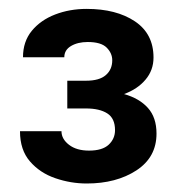

<svg xmlns="http://www.w3.org/2000/svg" viewBox="-20 -737 411 436"><path d="M132.8 -490.7V-553.7H175.3Q205.6 -553.7 220.2 -566.4Q234.9 -579.1 234.9 -600.1Q234.9 -616.2 222.2 -628.9Q209.5 -641.6 179.2 -641.6Q156.7 -641.6 141.4 -632.6Q126 -623.5 126 -606.9H32.2Q32.2 -642.6 52.2 -667Q72.3 -691.4 105.2 -704.1Q138.2 -716.8 176.8 -716.8Q244.1 -716.8 286.4 -688.5Q328.6 -660.2 328.6 -606.4Q328.6 -577.6 310.5 -556.2Q292.5 -534.7 261.7 -523.4Q296.4 -513.7 315.9 -491.9Q335.4 -470.2 335.4 -433.6Q335.4 -379.9 289.8 -350.1Q244.1 -320.3 176.8 -320.3Q140.6 -320.3 105.7 -332.3Q70.8 -344.2 48.1 -370.4Q25.4 -396.5 25.4 -439H119.6Q119.6 -421.4 136.7 -408.2Q153.8 -395 182.1 -395Q212.4 -395 226.8 -408.4Q241.2 -421.9 241.2 -441.4Q241.2 -468.3 223.6 -479.5Q206.1 -490.7 175.3 -490.7Z"/></svg>

Font: Vazirmatn RD FD SemiBold
Style: Regular
Weight: 600
Designer: Saber Rastikerdar
Foundry: Saber Rastikerdar
Version: Version 33.003